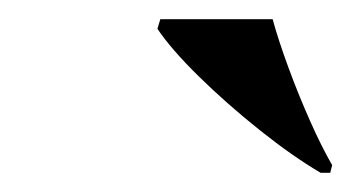

<svg xmlns="http://www.w3.org/2000/svg" viewBox="-20 -786 366 200"><path d="M314 -606Q285 -623 250.5 -650.5Q216 -678 187 -706.5Q158 -735 144 -756L147 -766H264Q270 -744 280.5 -715.5Q291 -687 303 -660Q315 -633 326 -614L324 -606Z"/></svg>

Font: Noto Serif Display SemiCondensed
Style: Bold Italic
Weight: 700
Width: 4
Italic angle: -12°
Designer: Monotype Design Team
Foundry: Monotype Imaging Inc.
Version: Version 2.009